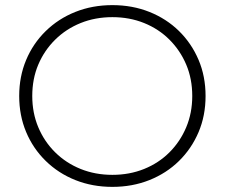

<svg xmlns="http://www.w3.org/2000/svg" viewBox="-20 -725 878 750"><path d="M419 5Q341 5 274.5 -21.5Q208 -48 158.5 -96.5Q109 -145 82 -209.5Q55 -274 55 -350Q55 -426 82 -490.5Q109 -555 158.5 -603.5Q208 -652 274.5 -678.5Q341 -705 419 -705Q497 -705 563.5 -678.5Q630 -652 679 -604Q728 -556 755.5 -491.5Q783 -427 783 -350Q783 -273 755.5 -208.5Q728 -144 679 -96Q630 -48 563.5 -21.5Q497 5 419 5ZM419 -42Q486 -42 543 -65Q600 -88 642 -130Q684 -172 707.5 -228Q731 -284 731 -350Q731 -417 707.5 -472.5Q684 -528 642 -570Q600 -612 543 -635Q486 -658 419 -658Q352 -658 295 -635Q238 -612 195.5 -570Q153 -528 129.5 -472.5Q106 -417 106 -350Q106 -284 129.5 -228Q153 -172 195.5 -130Q238 -88 295 -65Q352 -42 419 -42Z"/></svg>

Font: MOST Montserrat Light
Style: Regular
Weight: 300
Designer: Julieta Ulanovsky
Foundry: Julieta Ulanovsky
Version: Version 8.000;March 11, 2024;FontCreator 15.0.0.2926 64-bit